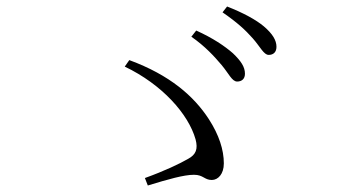

<svg xmlns="http://www.w3.org/2000/svg" viewBox="-20 -728 1040 591"><path d="M662 -528C684 -502 694 -477 710 -477C724 -477 734 -485 734 -501C734 -522 722 -540 697 -564C672 -586 635 -611 584 -634L569 -615C612 -585 640 -554 662 -528ZM758 -610C781 -584 792 -559 807 -559C821 -559 831 -567 831 -584C831 -604 819 -624 792 -647C768 -667 730 -688 679 -708L665 -690C710 -659 735 -636 758 -610ZM426 -180 435 -157C497 -176 546 -190 577 -190C606 -190 609 -174 632 -174C651 -174 669 -192 669 -225C669 -267 654 -313 623 -361C577 -432 503 -497 378 -543L364 -523C479 -468 560 -377 582 -299C590 -269 583 -252 559 -239C533 -224 487 -202 426 -180Z"/></svg>

Font: Noto Serif TC Light
Style: Regular
Weight: 300
Designer: Ryoko NISHIZUKA 西塚涼子 (kana & ideographs); Frank Grießhammer (Latin, Greek & Cyrillic); Wenlong ZHANG 张文龙 (bopomofo); San
Foundry: Adobe
Version: Version 2.001;hotconv 1.1.0;makeotfexe 2.6.0